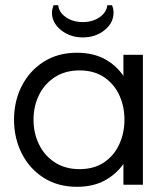

<svg xmlns="http://www.w3.org/2000/svg" viewBox="-20 -711 635 739"><path d="M276 8Q203 8 148.5 -26.5Q94 -61 64 -120Q34 -179 34 -250Q34 -322 64 -380.5Q94 -439 148.5 -473.5Q203 -508 276 -508Q338 -508 382.5 -484Q427 -460 455 -419V-500H530V0H455V-80Q427 -40 382.5 -16Q338 8 276 8ZM286 -60Q342 -60 380.5 -86Q419 -112 439 -155.5Q459 -199 459 -250Q459 -302 439 -345Q419 -388 380.5 -414Q342 -440 286 -440Q231 -440 191 -414Q151 -388 130 -345Q109 -302 109 -250Q109 -199 130 -155.5Q151 -112 191 -86Q231 -60 286 -60ZM299 -567Q250 -567 215 -595Q180 -623 180 -662Q180 -670 182 -677Q184 -684 186 -691H204Q207 -663 234 -644.5Q261 -626 299 -626Q336 -626 363 -644.5Q390 -663 393 -691H411Q417 -678 417 -662Q417 -623 382.5 -595Q348 -567 299 -567Z"/></svg>

Font: Questrial
Style: Regular
Weight: 400
Designer: Joe Prince, Laura Meseguer
Foundry: Joe Prince, Laura Meseguer
Version: Version 2.000; ttfautohint (v1.8.3)